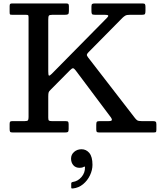

<svg xmlns="http://www.w3.org/2000/svg" viewBox="-20 -770 929 1116"><path d="M36 -20V-49Q36 -60 39.2 -63Q42.5 -66 52.5 -66H124Q139 -66 142.5 -70.8Q146 -75.5 146 -90V-667.5Q146 -679.5 143.5 -681.8Q141 -684 128.5 -684H52.5Q41 -684 38.5 -685.8Q36 -687.5 36 -699.5V-734Q36 -744 39 -747Q42 -750 51.5 -750H364Q373.5 -750 377 -747Q380.5 -744 380.5 -734V-706Q380.5 -691 375.8 -687.5Q371 -684 357 -684H284.5Q267.5 -684 264 -678.8Q260.5 -673.5 260.5 -656V-355.5Q260.5 -333.5 264.2 -330.8Q268 -328 281 -341L602.5 -667Q611 -675.5 608.8 -679.8Q606.5 -684 589 -684H533Q518.5 -684 515 -688Q511.5 -692 511.5 -705.5V-731.5Q511.5 -744 516 -747Q520.5 -750 532 -750H807.5Q819.5 -750 822.5 -745.8Q825.5 -741.5 825.5 -729.5V-706.5Q825.5 -692.5 822.2 -688.2Q819 -684 805 -684H736Q717 -684 709 -679.5Q701 -675 692 -666.5L494.5 -466.5Q486 -458 485 -452.5Q484 -447 491.5 -437L763.5 -85Q771 -75 778 -70.5Q785 -66 803.5 -66H869Q881 -66 885 -62.5Q889 -59 889 -46.5V-17.5Q889 -4.5 886.2 -2.2Q883.5 0 870.5 0H557Q545.5 0 542.5 -3.5Q539.5 -7 539.5 -18V-44Q539.5 -58 543 -62Q546.5 -66 560 -66H610.5Q628.5 -66 630 -72Q631.5 -78 625 -87L420 -360.5Q410.5 -373 404.5 -373.2Q398.5 -373.5 388 -363L273 -247Q265 -239.5 262.8 -233Q260.5 -226.5 260.5 -209V-86Q260.5 -73 264.2 -69.5Q268 -66 281.5 -66H360.5Q373 -66 376 -62.2Q379 -58.5 379 -47V-21Q379 -7.5 375.2 -3.8Q371.5 0 358.5 0H53.5Q41.5 0 38.8 -4Q36 -8 36 -20ZM393 152Q393 128.5 410.8 113Q428.5 97.5 454 97.5Q481 97.5 499.2 119.2Q517.5 141 517.5 188Q517.5 218.5 503 249Q488.5 279.5 462.8 300.8Q437 322 403.5 325.5Q398.5 326 396.2 325Q394 324 394 318.5V296.5Q394 289 404 287.5Q432.5 283.5 453.8 258.8Q475 234 474 201.5Q473.5 195.5 465.5 200.5Q457.5 205.5 442.5 205.5Q419.5 205.5 406.2 190.2Q393 175 393 152Z"/></svg>

Font: Besley* Medium
Style: Regular
Weight: 500
Designer: Owen Earl
Foundry: indestructible type*
Version: Version 3.000; ttfautohint (v1.8.3)